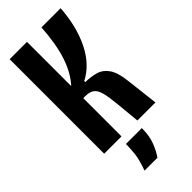

<svg xmlns="http://www.w3.org/2000/svg" viewBox="-274 -704 948 948"><g transform="rotate(-45 200.0 -230.0)"><path d="M27 0V-660H148V-351Q192 -399 217 -474Q242 -549 249 -660H383Q375 -541 331.5 -452Q288 -363 211 -323V-316Q253 -315 284.5 -305.5Q316 -296 337 -265Q358 -234 365 -171L385 0H259L247 -124Q242 -179 234 -210.5Q226 -242 209 -254.5Q192 -267 162 -267H148V0ZM109 200Q130 141 133.5 105Q137 69 137 42H248Q248 96 233 134.5Q218 173 199 200Z"/></g></svg>

Font: Bricolage Grotesque 48pt Condensed SemiBold
Style: Regular
Weight: 600
Width: 3
Designer: Mathieu Triay
Foundry: Atelier Triay
Version: Version 1.000; ttfautohint (v1.8.4.7-5d5b);gftools[0.9.32]